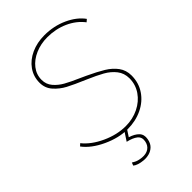

<svg xmlns="http://www.w3.org/2000/svg" viewBox="-267 -805 1101 1101"><g transform="rotate(-45 283.0 -254.5)"><path d="M14 -114 28 -127Q68 -77 140 -44Q212 -11 282 -11Q339 -11 387 -34.5Q435 -58 463 -99Q491 -140 491 -190Q491 -232 467 -262.5Q443 -293 406.5 -313.5Q370 -334 312 -359Q239 -390 201.5 -410Q164 -430 136 -461.5Q108 -493 108 -537Q108 -587 136 -626.5Q164 -666 212.5 -688Q261 -710 320 -710Q396 -710 460.5 -680.5Q525 -651 559 -604L544 -591Q508 -638 450 -664Q392 -690 324 -690Q271 -690 226 -670.5Q181 -651 154.5 -617Q128 -583 128 -540Q128 -504 150.5 -477.5Q173 -451 205 -433Q237 -415 292 -391Q310 -383 327 -375Q387 -347 425.5 -323.5Q464 -300 487.5 -268Q511 -236 511 -193Q511 -134 480 -88Q449 -42 395.5 -16.5Q342 9 277 9Q206 9 129.5 -26.5Q53 -62 14 -114ZM152 179 159 161 171 168Q189 179 220 182Q252 185 273 171Q294 157 299 128Q304 98 283 81.5Q262 65 222 56L260 -2L279 0L249 46Q285 57 304.5 77Q324 97 318 130Q313 159 296.5 175Q280 191 258.5 196.5Q237 202 216 200Q194 198 177.5 192.5Q161 187 152 179Z"/></g></svg>

Font: Fixel Italic Variable 20240409 Display Thin
Style: Italic
Weight: 100
Italic angle: -10°
Designer: AlfaBravo + MacPaw
Foundry: Kyrylo Tkachov, Marchela Mozhyna, Serhii Makarenko, Maria Weinstein, Zakhar Kryvoshyya
Version: Version 1.211;Glyphs 3.2 (3225)